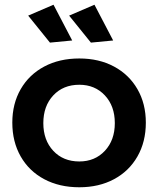

<svg xmlns="http://www.w3.org/2000/svg" viewBox="-20 -786 668 811"><path d="M596 -268Q596 -187 560.5 -125Q525 -63 461.5 -29Q398 5 315 5Q231 5 167 -29Q103 -63 67.5 -125Q32 -187 32 -268Q32 -348 67.5 -409.5Q103 -471 167 -505Q231 -539 315 -539Q398 -539 461.5 -505Q525 -471 560.5 -409.5Q596 -348 596 -268ZM163 -266Q163 -194 205 -149Q247 -104 315 -104Q381 -104 423 -149Q465 -194 465 -266Q465 -338 423 -383Q381 -428 315 -428Q247 -428 205 -383Q163 -338 163 -266ZM206 -766 285 -615 191 -606 99 -720ZM379 -766 458 -615 364 -606 272 -720Z"/></svg>

Font: Montserrat Medium
Style: Regular
Weight: 500
Designer: Julieta Ulanovsky
Foundry: Julieta Ulanovsky
Version: Version 6.001